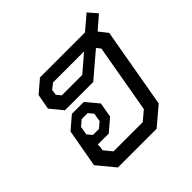

<svg xmlns="http://www.w3.org/2000/svg" viewBox="-163 -761 902 902"><g transform="rotate(-45 288.5 -309.5)"><path d="M52 -87 86 -277 149 -331H228L280 -269L267 -195L206 -143H133V-125L130 -108L163 -68H357L404 -108L464 -450L448 -470L326 -366H138L87 -428L101 -504L164 -558H463L535 -619L573 -575L508 -519L542 -476L472 -77L381 0H124ZM313 -426 397 -498H191L163 -476L159 -448L177 -426ZM189 -191 217 -215 224 -257 204 -281H164L136 -257L129 -215L149 -191Z"/></g></svg>

Font: Chakra Petch
Style: Italic
Weight: 400
Italic angle: -10°
Designer: Katatrad Aksorn Co.,Ltd.
Foundry: Cadson Demak Co.,Ltd.
Version: Version 1.000; ttfautohint (v1.6)